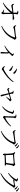

<svg xmlns="http://www.w3.org/2000/svg" viewBox="3979 -4831 912 8910"><g transform="rotate(90 4435.0 -376.0)"><path d="M101 -70Q167 -111 233.5 -163.5Q300 -216 360.5 -275.5Q421 -335 469 -396Q517 -457 545 -515L602 -518L601 -470Q573 -414 521 -354Q469 -294 403 -236.5Q337 -179 263 -130.5Q189 -82 116 -49ZM579 17Q566 17 559.5 7.5Q553 -2 547.5 -14Q542 -26 532 -35Q511 -53 480.5 -67.5Q450 -82 424 -95L432 -113Q463 -106 496.5 -98Q530 -90 550 -87Q570 -84 571 -101Q572 -118 572.5 -154.5Q573 -191 573 -239Q573 -287 572.5 -338Q572 -389 571.5 -436Q571 -483 570 -515Q570 -545 569.5 -578Q569 -611 568.5 -641Q568 -671 568 -691Q568 -705 562.5 -711Q557 -717 543 -722Q530 -727 513 -730Q496 -733 479 -734L480 -755Q493 -759 512.5 -764.5Q532 -770 553 -770Q575 -770 598 -761Q621 -752 636 -740.5Q651 -729 651 -721Q651 -710 647.5 -703Q644 -696 639.5 -687Q635 -678 633 -659Q631 -642 630 -618Q629 -594 628.5 -570.5Q628 -547 628 -528Q627 -496 627 -449Q627 -402 627.5 -351Q628 -300 628.5 -253.5Q629 -207 630 -177Q631 -147 633 -127.5Q635 -108 636.5 -94.5Q638 -81 638 -68Q638 -48 629.5 -28Q621 -8 607.5 4.5Q594 17 579 17ZM248 -441Q235 -441 217.5 -452.5Q200 -464 185.5 -480.5Q171 -497 167 -508Q162 -520 161 -535.5Q160 -551 160 -564L179 -572Q197 -543 212 -527.5Q227 -512 247 -513Q273 -513 316 -516.5Q359 -520 410.5 -526Q462 -532 512 -537Q562 -542 601 -546Q674 -553 714 -559.5Q754 -566 772.5 -571Q791 -576 798.5 -579Q806 -582 813 -582Q827 -582 842 -577.5Q857 -573 871 -566Q885 -559 893.5 -550Q902 -541 902 -531Q902 -521 895 -513.5Q888 -506 877 -506Q853 -506 815.5 -507.5Q778 -509 724.5 -508Q671 -507 597 -500Q527 -494 457.5 -483Q388 -472 339 -463Q307 -458 288.5 -449.5Q270 -441 248 -441Z M1185 -6Q1293 -59 1380.5 -125.5Q1468 -192 1535.5 -268Q1603 -344 1648.5 -427Q1694 -510 1717 -598Q1721 -610 1717 -612.5Q1713 -615 1705 -615Q1694 -615 1666 -612Q1638 -609 1599 -604Q1560 -599 1517.5 -593.5Q1475 -588 1435.5 -582Q1396 -576 1365 -570.5Q1334 -565 1320 -562Q1300 -558 1283.5 -547Q1267 -536 1252 -536Q1237 -536 1218.5 -549Q1200 -562 1185 -579Q1170 -596 1165 -609Q1161 -620 1158.5 -632.5Q1156 -645 1155 -666L1174 -673Q1186 -655 1203.5 -636Q1221 -617 1247 -617Q1262 -617 1294.5 -619.5Q1327 -622 1371 -626Q1415 -630 1462 -635.5Q1509 -641 1552 -645.5Q1595 -650 1626.5 -654.5Q1658 -659 1670 -661Q1683 -664 1692.5 -669.5Q1702 -675 1710 -679Q1718 -683 1726 -683Q1737 -683 1753.5 -675Q1770 -667 1786.5 -654Q1803 -641 1814 -627Q1825 -613 1825 -603Q1825 -592 1816 -582Q1807 -572 1796.5 -560Q1786 -548 1779 -531Q1727 -407 1647.5 -303Q1568 -199 1457.5 -118.5Q1347 -38 1200 18Z M2095 -142Q2159 -177 2218 -221Q2277 -265 2327 -310Q2377 -355 2414 -395Q2451 -435 2471.5 -465Q2492 -495 2492 -507Q2492 -519 2478.5 -530.5Q2465 -542 2448 -549L2454 -562Q2467 -562 2480 -561Q2493 -560 2507 -555Q2523 -550 2539.5 -537.5Q2556 -525 2567 -511.5Q2578 -498 2578 -486Q2578 -478 2573.5 -473.5Q2569 -469 2561.5 -463.5Q2554 -458 2543 -448Q2519 -422 2486 -386.5Q2453 -351 2408 -311Q2393 -297 2364 -273.5Q2335 -250 2295.5 -223.5Q2256 -197 2208 -171Q2160 -145 2106 -124ZM2433 58Q2411 58 2399.5 35.5Q2388 13 2388 -9Q2388 -19 2392 -31.5Q2396 -44 2397 -63Q2400 -85 2401.5 -114.5Q2403 -144 2404 -175Q2405 -206 2405.5 -231Q2406 -256 2405 -269Q2404 -285 2399.5 -295.5Q2395 -306 2383 -321L2410 -345Q2433 -330 2451 -316.5Q2469 -303 2469 -291Q2469 -283 2465.5 -274Q2462 -265 2461 -249Q2460 -195 2459.5 -142.5Q2459 -90 2460.5 -47.5Q2462 -5 2462 16Q2462 38 2454.5 48Q2447 58 2433 58Z M3192 -4Q3177 -4 3153.5 -16Q3130 -28 3108.5 -45Q3087 -62 3076 -78Q3067 -91 3061 -112.5Q3055 -134 3054 -145L3070 -154Q3084 -138 3098.5 -123Q3113 -108 3129 -98Q3145 -88 3162 -88Q3178 -88 3217.5 -105.5Q3257 -123 3310 -154Q3363 -185 3424.5 -227.5Q3486 -270 3549 -322Q3612 -374 3669.5 -432.5Q3727 -491 3772 -554L3795 -539Q3752 -464 3692.5 -394Q3633 -324 3561.5 -261Q3490 -198 3410.5 -143Q3331 -88 3249 -42Q3239 -36 3231 -27Q3223 -18 3214.5 -11Q3206 -4 3192 -4ZM3247 -348Q3231 -348 3218.5 -359Q3206 -370 3190.5 -387Q3175 -404 3148 -423Q3120 -446 3093 -464Q3066 -482 3034 -498L3044 -520Q3082 -510 3113 -501Q3144 -492 3178 -478Q3209 -465 3231 -449.5Q3253 -434 3264.5 -416Q3276 -398 3276 -379Q3276 -371 3272.5 -364Q3269 -357 3262.5 -352.5Q3256 -348 3247 -348ZM3374 -535Q3360 -535 3346.5 -546.5Q3333 -558 3316.5 -577.5Q3300 -597 3273 -618Q3247 -640 3218 -659.5Q3189 -679 3168 -690L3179 -713Q3207 -706 3240 -695Q3273 -684 3305 -670Q3340 -653 3361 -636Q3382 -619 3392.5 -602.5Q3403 -586 3403 -568Q3403 -555 3395 -545Q3387 -535 3374 -535Z M4422 55Q4402 55 4390.5 39Q4379 23 4375 -1Q4370 -30 4361 -73Q4352 -116 4341.5 -164Q4331 -212 4320 -256.5Q4309 -301 4300 -333Q4296 -348 4290 -371Q4284 -394 4277 -418Q4270 -442 4263 -463Q4256 -484 4251 -494Q4244 -509 4229 -515Q4214 -521 4189 -523L4186 -538Q4201 -543 4216.5 -547Q4232 -551 4247 -551Q4260 -551 4274.5 -548Q4289 -545 4301.5 -539.5Q4314 -534 4322.5 -528Q4331 -522 4331 -516Q4332 -504 4329.5 -493.5Q4327 -483 4328 -467Q4329 -457 4333 -436.5Q4337 -416 4342.5 -392Q4348 -368 4353 -347Q4363 -308 4374.5 -265Q4386 -222 4397.5 -180.5Q4409 -139 4418.5 -105.5Q4428 -72 4434 -51Q4440 -34 4446.5 -13Q4453 8 4453 19Q4453 55 4422 55ZM4463 -211Q4489 -240 4511.5 -272Q4534 -304 4551.5 -332.5Q4569 -361 4579 -382Q4583 -390 4580.5 -392Q4578 -394 4570 -392Q4555 -389 4526 -381Q4497 -373 4461.5 -362.5Q4426 -352 4391 -342.5Q4356 -333 4329 -325Q4306 -318 4279 -310Q4252 -302 4229.5 -294.5Q4207 -287 4197 -283Q4176 -275 4164.5 -265Q4153 -255 4140 -255Q4129 -255 4114.5 -263Q4100 -271 4087.5 -282.5Q4075 -294 4069 -306Q4066 -313 4064.5 -324.5Q4063 -336 4062 -350L4074 -356Q4084 -346 4095 -335Q4106 -324 4122 -323Q4134 -323 4166 -329.5Q4198 -336 4240.5 -347Q4283 -358 4322 -368Q4347 -374 4382.5 -383.5Q4418 -393 4455.5 -403Q4493 -413 4522.5 -421Q4552 -429 4565 -433Q4578 -437 4587.5 -445.5Q4597 -454 4605 -454Q4615 -454 4628.5 -446.5Q4642 -439 4654 -428Q4666 -417 4674 -405Q4682 -393 4682 -385Q4682 -378 4675 -373.5Q4668 -369 4658 -365Q4648 -361 4642 -355Q4617 -327 4573.5 -282.5Q4530 -238 4475 -200Z M5421 -57Q5413 -57 5402.5 -64.5Q5392 -72 5382 -83.5Q5372 -95 5365.5 -106Q5359 -117 5359 -124Q5359 -134 5362 -140.5Q5365 -147 5368.5 -157.5Q5372 -168 5373 -188Q5375 -205 5376 -243.5Q5377 -282 5378 -332.5Q5379 -383 5380 -436Q5381 -489 5380.5 -535Q5380 -581 5378 -610Q5377 -629 5357.5 -637.5Q5338 -646 5299 -649L5297 -670Q5316 -677 5331 -679.5Q5346 -682 5363 -682Q5378 -682 5396 -676Q5414 -670 5430.5 -661Q5447 -652 5457.5 -641.5Q5468 -631 5468 -622Q5468 -611 5463 -605Q5458 -599 5452 -591.5Q5446 -584 5445 -569Q5443 -556 5441.5 -519Q5440 -482 5438.5 -433Q5437 -384 5435.5 -333Q5434 -282 5433 -240Q5432 -198 5432 -176Q5432 -157 5448 -163Q5520 -194 5589 -238Q5658 -282 5718.5 -332.5Q5779 -383 5825 -433L5846 -416Q5803 -355 5743 -297Q5683 -239 5614.5 -188.5Q5546 -138 5477 -99Q5466 -92 5457 -82Q5448 -72 5440 -64.5Q5432 -57 5421 -57ZM4916 -40Q4976 -87 5024 -146Q5072 -205 5106 -268Q5140 -331 5158 -389.5Q5176 -448 5176 -493Q5176 -509 5162.5 -518.5Q5149 -528 5131 -533.5Q5113 -539 5101 -542V-563Q5112 -566 5127.5 -569Q5143 -572 5159 -570Q5172 -569 5190 -562Q5208 -555 5225.5 -544.5Q5243 -534 5254 -522Q5265 -510 5265 -499Q5265 -483 5255 -474Q5245 -465 5241 -446Q5225 -370 5187 -293Q5149 -216 5087 -146Q5025 -76 4933 -19Z M6051 22Q6159 -32 6246.5 -98.5Q6334 -165 6401.5 -241Q6469 -317 6514.5 -399.5Q6560 -482 6583 -570Q6587 -582 6583 -584.5Q6579 -587 6571 -587Q6560 -587 6532 -584Q6504 -581 6465 -576Q6426 -571 6383.5 -565Q6341 -559 6301.5 -553Q6262 -547 6231 -542Q6200 -537 6186 -534Q6166 -530 6149.5 -520Q6133 -510 6118 -510Q6103 -510 6084.5 -523Q6066 -536 6051 -553Q6036 -570 6031 -582Q6027 -593 6024.5 -606Q6022 -619 6021 -639L6040 -647Q6053 -629 6070 -610Q6087 -591 6114 -591Q6128 -591 6161 -593Q6194 -595 6238 -599.5Q6282 -604 6328.5 -609Q6375 -614 6418 -619Q6461 -624 6492.5 -628.5Q6524 -633 6536 -635Q6549 -638 6556.5 -642.5Q6564 -647 6570.5 -651Q6577 -655 6585 -655Q6596 -655 6613.5 -646Q6631 -637 6648 -623Q6665 -609 6676.5 -594.5Q6688 -580 6688 -570Q6688 -559 6680 -550.5Q6672 -542 6662.5 -532Q6653 -522 6645 -505Q6593 -380 6514 -276.5Q6435 -173 6324.5 -92.5Q6214 -12 6066 44ZM6751 -598Q6741 -598 6731 -612Q6721 -626 6705 -645Q6690 -664 6668 -686.5Q6646 -709 6613 -733L6626 -750Q6665 -735 6693.5 -718Q6722 -701 6741 -684Q6760 -667 6768 -652.5Q6776 -638 6776 -623Q6776 -612 6769.5 -605Q6763 -598 6751 -598ZM6840 -668Q6827 -668 6818 -682Q6809 -696 6792 -715Q6775 -734 6754.5 -753Q6734 -772 6699 -796L6712 -812Q6750 -799 6778.5 -784Q6807 -769 6825 -754Q6846 -739 6854.5 -724Q6863 -709 6863 -693Q6863 -681 6857 -674.5Q6851 -668 6840 -668Z M7535 -175Q7542 -217 7550.5 -271Q7559 -325 7566.5 -378.5Q7574 -432 7578 -476Q7582 -520 7582 -542Q7582 -553 7570 -553Q7546 -553 7506.5 -551Q7467 -549 7423 -545.5Q7379 -542 7341.5 -539Q7304 -536 7283 -534Q7258 -532 7238 -526.5Q7218 -521 7204 -521Q7191 -521 7170.5 -531Q7150 -541 7138 -549V-571Q7163 -572 7207 -574.5Q7251 -577 7303 -581.5Q7355 -586 7404 -590Q7453 -594 7490 -597.5Q7527 -601 7539 -603Q7557 -604 7566 -610Q7575 -616 7581.5 -622Q7588 -628 7597 -628Q7606 -628 7622 -619Q7638 -610 7653.5 -597Q7669 -584 7680 -570.5Q7691 -557 7691 -548Q7691 -537 7683 -529Q7675 -521 7666.5 -513Q7658 -505 7654 -491Q7651 -473 7644.5 -437Q7638 -401 7630.5 -356Q7623 -311 7614.5 -263.5Q7606 -216 7598 -174ZM7152 -53Q7143 -53 7133 -61.5Q7123 -70 7117 -85.5Q7111 -101 7111 -121Q7111 -131 7111.5 -152.5Q7112 -174 7113 -199Q7114 -224 7114 -246Q7114 -269 7112 -298Q7110 -327 7107.5 -359Q7105 -391 7102 -422Q7099 -453 7095 -479.5Q7091 -506 7086 -523Q7080 -550 7066.5 -569Q7053 -588 7032 -607L7046 -624Q7077 -615 7103.5 -605Q7130 -595 7154 -572Q7160 -566 7161 -561Q7162 -556 7163 -546Q7164 -532 7165.5 -500Q7167 -468 7169 -426Q7171 -384 7173 -337.5Q7175 -291 7177 -246Q7179 -201 7180 -166Q7181 -144 7181.5 -127.5Q7182 -111 7182 -90Q7182 -72 7175 -62.5Q7168 -53 7152 -53ZM7151 -178Q7188 -180 7236.5 -183.5Q7285 -187 7337.5 -190.5Q7390 -194 7439 -197Q7488 -200 7527.5 -202Q7567 -204 7590 -204Q7611 -204 7627.5 -199Q7644 -194 7654 -186Q7664 -178 7664 -167Q7664 -154 7657.5 -146Q7651 -138 7635 -138Q7619 -138 7584 -141Q7549 -144 7514 -144Q7472 -144 7411 -141.5Q7350 -139 7282 -135.5Q7214 -132 7151 -128Z M8750 -593Q8740 -593 8730 -607Q8720 -621 8704 -641Q8688 -660 8666.5 -682.5Q8645 -705 8612 -729L8625 -745Q8664 -731 8693 -714Q8722 -697 8740 -680Q8759 -662 8766.5 -648Q8774 -634 8774 -619Q8774 -607 8768 -600Q8762 -593 8750 -593ZM8010 38Q8107 -13 8197 -83Q8287 -153 8363 -233.5Q8439 -314 8495.5 -396Q8552 -478 8581 -552Q8586 -568 8573 -568Q8565 -568 8544.5 -565.5Q8524 -563 8498 -559Q8472 -555 8449 -551Q8426 -547 8412 -544Q8396 -540 8381.5 -535.5Q8367 -531 8357 -531Q8345 -531 8329 -543Q8313 -555 8295 -569L8310 -593Q8326 -591 8337 -590Q8348 -589 8358 -589Q8376 -589 8405 -591Q8434 -593 8465 -596.5Q8496 -600 8521 -603.5Q8546 -607 8556 -608Q8577 -612 8586 -621.5Q8595 -631 8607 -631Q8616 -631 8631 -624.5Q8646 -618 8660.5 -607.5Q8675 -597 8684.5 -585.5Q8694 -574 8694 -564Q8694 -554 8685.5 -547Q8677 -540 8666 -532.5Q8655 -525 8648 -512Q8579 -388 8488 -279.5Q8397 -171 8281.5 -85Q8166 1 8025 60ZM8002 -316Q8049 -350 8093.5 -392Q8138 -434 8176.5 -479Q8215 -524 8244 -565.5Q8273 -607 8289.5 -640Q8306 -673 8306 -690Q8306 -703 8288 -715Q8270 -727 8244 -738L8250 -757Q8263 -757 8278 -757Q8293 -757 8310 -753Q8330 -749 8351 -738.5Q8372 -728 8387 -717Q8402 -706 8402 -696Q8402 -683 8393 -673Q8384 -663 8372 -644Q8331 -572 8276.5 -508Q8222 -444 8157.5 -390Q8093 -336 8018 -295ZM8840 -662Q8827 -662 8817.5 -676.5Q8808 -691 8791 -710Q8775 -729 8754.5 -747.5Q8734 -766 8699 -791L8711 -808Q8750 -794 8778.5 -779Q8807 -764 8825 -750Q8846 -734 8854.5 -718.5Q8863 -703 8863 -688Q8863 -675 8857 -668.5Q8851 -662 8840 -662Z"/></g></svg>

Font: Noto Serif HK ExtraLight
Style: Regular
Weight: 400
Version: Version 2.002-H1;hotconv 1.1.0;makeotfexe 2.6.0